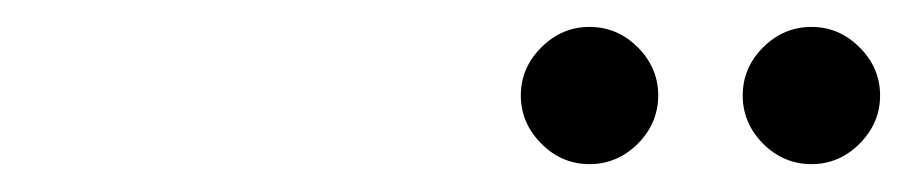

<svg xmlns="http://www.w3.org/2000/svg" viewBox="-20 -889 671 142"><path d="M529.3 -818.4Q529.3 -838.9 544.4 -854Q559.6 -869.1 580.1 -869.1Q600.6 -869.1 615.7 -854Q630.9 -838.9 630.9 -818.4Q630.9 -797.9 615.7 -782.7Q600.6 -767.6 580.1 -767.6Q559.6 -767.6 544.4 -782.7Q529.3 -797.9 529.3 -818.4ZM365.2 -818.4Q365.2 -838.9 380.4 -854Q395.5 -869.1 416 -869.1Q436.5 -869.1 451.7 -854Q466.8 -838.9 466.8 -818.4Q466.8 -797.9 451.7 -782.7Q436.5 -767.6 416 -767.6Q395.5 -767.6 380.4 -782.7Q365.2 -797.9 365.2 -818.4Z"/></svg>

Font: jf-openhuninn-2.1
Style: Regular
Weight: 400
Designer: [Kosugi Maru]
Designed by MOTOYA      

[Varela Round]
Joe Prince (Latin component); Avraham Cornfeld (Hebrew component)
Foundry: justfont Co., Ltd.
Version: 2.1